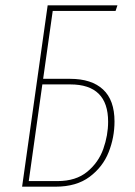

<svg xmlns="http://www.w3.org/2000/svg" viewBox="-20 -701 506 721"><path d="M178 -660 142 -405H243Q324 -405 367 -365Q410 -325 410 -245Q410 -185 388 -129.5Q366 -74 316.5 -37Q267 0 189 0H63L159 -681H421L414 -660ZM139 -384 88 -21H196Q265 -21 307.5 -56Q350 -91 368 -142Q386 -193 386 -244Q386 -384 244 -384Z"/></svg>

Font: Fira Sans Extra Condensed Thin
Style: Italic
Weight: 250
Width: 3
Italic angle: -8°
Designer: Carrois Corporate & Edenspiekermann AG
Foundry: Carrois Corporate GbR & Edenspiekermann AG
Version: Version 4.203